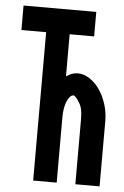

<svg xmlns="http://www.w3.org/2000/svg" viewBox="-52 -753 510 789"><g transform="rotate(5 203.0 -358.5)"><path d="M212 -614V-440Q235 -457 260 -457Q284 -457 307.5 -442Q331 -427 349 -401.5Q367 -376 378 -342Q389 -308 389 -271V-2H289V-271Q289 -316 275 -337Q258 -365 250 -365Q235 -365 223.5 -338.5Q212 -312 212 -271V-2H115V-614H13V-715H313V-614Z"/></g></svg>

Font: Fundamental  Brigade Condensed
Style: Regular
Weight: 400
Width: 3
Designer: Peter Wiegel, original typeface by Carl Albert Fahrenwaldt 1901
Foundry: Peter Wiegel
Version: Version 0.000 2012 initial release